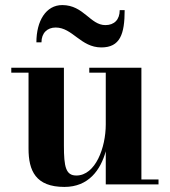

<svg xmlns="http://www.w3.org/2000/svg" viewBox="-20 -727 669 757"><path d="M199.5 -618.5C266 -618.5 298 -540 379.5 -540C453.5 -540 471.5 -592.5 471.5 -687H452C452 -650 431 -628 395.5 -628C335.5 -628 310 -707 225.5 -707C161.5 -707 123.5 -645 123.5 -560H143.5C143.5 -597 166.5 -618.5 199.5 -618.5ZM232 -460H24.5V-440.5H92.5V-141C92.5 -54 120.5 10 234 10C329.5 10 376.5 -57 397 -130.5V0H605V-19.5H537.5V-460H332V-440.5H397V-236.5C397 -145 356.5 -35 281 -35C239.5 -35 232 -69 232 -153Z"/></svg>

Font: Bodoni* 11pt
Style: Bold
Weight: 700
Version: Version 2.3